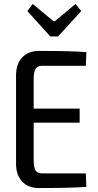

<svg xmlns="http://www.w3.org/2000/svg" viewBox="-20 -948 496 969"><path d="M234 -764 118 -892 145 -928 250 -841H257L361 -928L390 -892L273 -764ZM413 -73 416 -5Q343 1 177 1Q123 1 92.5 -31Q62 -63 61 -119V-571Q62 -627 93 -659Q124 -691 177 -691Q343 -691 416 -685L413 -616H192Q169 -616 159.5 -600.5Q150 -585 150 -550V-400H382V-329H150V-140Q150 -104 159 -88.5Q168 -73 192 -73Z"/></svg>

Font: exo2condensed_r
Style: Regular
Weight: 400
Width: 3
Designer: Natanael Gama
Version: Version 1.001;PS 001.001;hotconv 1.0.70;makeotf.lib2.5.58329